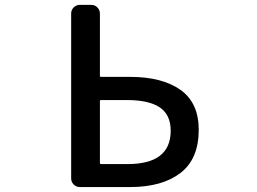

<svg xmlns="http://www.w3.org/2000/svg" viewBox="-20 -756 1040 776"><path d="M302.7 0Q288.1 0 277.8 -10.3Q267.6 -20.5 267.6 -35.2V-701.2Q267.6 -715.8 277.8 -726.1Q288.1 -736.3 302.7 -736.3H349.6Q363.3 -736.3 373.5 -726.1Q383.8 -715.8 383.8 -701.2V-449.2Q383.8 -445.3 388.7 -445.3H505.9Q634.8 -445.3 709 -393.1Q783.2 -340.8 783.2 -231.4Q783.2 -113.3 709 -56.6Q634.8 0 505.9 0ZM383.8 -97.7Q383.8 -92.8 388.7 -92.8H495.1Q669.9 -92.8 669.9 -227.5Q669.9 -292 626 -321.8Q582 -351.6 493.2 -351.6H388.7Q383.8 -351.6 383.8 -347.7Z"/></svg>

Font: Gen Jyuu Gothic L Monospace Medium
Style: Regular
Weight: 500
Designer: [Source Han Sans]
Ryoko NISHIZUKA  (kana & ideographs); Paul D. Hunt (Latin, Greek & Cyrillic); Wenlong ZHANG  (bopomofo
Version: Version 1.002.20150607